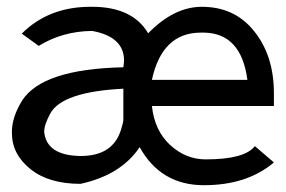

<svg xmlns="http://www.w3.org/2000/svg" viewBox="-20 -530 841 565"><path d="M708 -295H427Q457 -434 571 -434H581Q690 -432 708 -295ZM416 -432Q370 -510 251 -510H246Q123 -510 44 -431L94 -395Q164 -438 251 -439Q345 -422 345 -352Q345 -346 343 -332Q105 -327 45 -234Q15 -185 15 -142V-139Q15 -76 70 -32Q124 11 217 11Q336 -15 391 -97Q453 15 580 15Q707 15 786 -52L730 -100Q700 -61 585 -61Q527 -61 481 -103Q435 -145 427 -218H786V-256Q786 -366 728 -438Q671 -510 574 -510Q492 -510 416 -432ZM110 -142Q110 -163 128 -196Q163 -260 343 -269V-178Q343 -170 336 -148Q312 -71 218 -71H215Q117 -73 110 -142Z"/></svg>

Font: Sawarabi Gothic
Style: Regular
Weight: 400
Designer: mshio (mshio@users.sourceforge.jp)
Version: Version 20141215